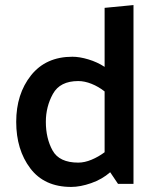

<svg xmlns="http://www.w3.org/2000/svg" viewBox="-20 -726 619 758"><path d="M289 -406Q217 -406 189 -355.5Q161 -305 161 -245Q161 -180 187.5 -132Q214 -84 289 -84Q314 -84 341.5 -95.5Q369 -107 393 -125V-365Q369 -384 341.5 -395Q314 -406 289 -406ZM507 -706V0H446L415 -46Q383 -18 340 -3Q297 12 261 12Q155 12 99.5 -61.5Q44 -135 44 -245Q44 -355 102.5 -428.5Q161 -502 266 -502Q294 -502 329 -491.5Q364 -481 393 -462V-695Z"/></svg>

Font: Palanquin SemiBold
Style: Regular
Weight: 600
Designer: Pria Ravichandran
Version: Version 1.0.4